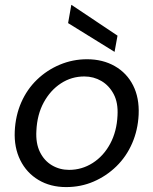

<svg xmlns="http://www.w3.org/2000/svg" viewBox="-20 -749 624 781"><path d="M249 12Q185 12 136.5 -17Q88 -46 62.5 -97.5Q37 -149 40 -215Q43 -279 66.5 -332.5Q90 -386 130.5 -425Q171 -464 223.5 -486Q276 -508 334 -508Q398 -508 447 -480Q496 -452 521.5 -401.5Q547 -351 544 -283Q541 -220 517.5 -166Q494 -112 453.5 -72.5Q413 -33 361 -10.5Q309 12 249 12ZM261 -58Q313 -58 357 -86Q401 -114 428 -164Q455 -214 458 -279Q461 -331 442.5 -366Q424 -401 392.5 -419.5Q361 -438 323 -438Q271 -438 228 -410Q185 -382 158 -332.5Q131 -283 128 -217Q125 -166 142.5 -130.5Q160 -95 191.5 -76.5Q223 -58 261 -58ZM446 -538 257 -655 270 -729H271L458 -604Z"/></svg>

Font: DM Sans 28pt
Style: Italic
Weight: 400
Italic angle: -10°
Version: Version 4.004;gftools[0.9.30]